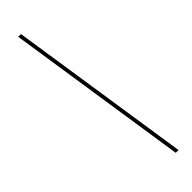

<svg xmlns="http://www.w3.org/2000/svg" viewBox="-317 -838 935 935"><g transform="rotate(-45 150.0 -371.0)"><path d="M229 100 86 -842H105L248 100Z"/></g></svg>

Font: Montserrat Alternates Thin
Style: Italic
Weight: 250
Italic angle: -11.3°
Designer: Julieta Ulanovsky
Foundry: Julieta Ulanovsky
Version: Version 7.200